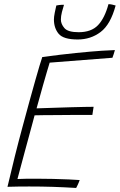

<svg xmlns="http://www.w3.org/2000/svg" viewBox="-20 -900 576 924"><path d="M346.5 4.5Q289 1 234.8 -0.8Q180.5 -2.5 120.5 -2.5Q97 -2.5 68.5 -2.2Q40 -2 16 -1Q33 -74 51.5 -148Q70 -222 88.5 -290Q125.5 -427.5 149.8 -513Q174 -598.5 183.5 -625.5Q271.5 -637.5 345.8 -645Q420 -652.5 469.8 -655.8Q519.5 -659 533 -659Q529.5 -647 527.2 -639.5Q525 -632 521 -622L219 -598.5Q214 -582 205 -552Q196 -522 186.5 -488Q177 -454 168.8 -424.2Q160.5 -394.5 156 -378.5Q167 -379 193.8 -379.8Q220.5 -380.5 255 -381.8Q289.5 -383 324.8 -384Q360 -385 388.2 -385.5Q416.5 -386 430.5 -386L424.5 -347Q417 -347 390.8 -347Q364.5 -347 328.5 -346.8Q292.5 -346.5 255.5 -346.2Q218.5 -346 189 -345.8Q159.5 -345.5 146.5 -345Q144.5 -337 137.2 -310.2Q130 -283.5 120 -246.5Q110 -209.5 99.2 -170Q88.5 -130.5 79.2 -95.5Q70 -60.5 64 -38.5Q79.5 -39.5 107 -39.8Q134.5 -40 154.5 -40Q194.5 -40 235.5 -39Q276.5 -38 310.8 -36.5Q345 -35 363.5 -33.5Q361.5 -28.5 359.5 -23Q357.5 -17.5 355 -12.5Q352.5 -7.5 350.5 -3.2Q348.5 1 346.5 4.5ZM536.5 -873.5Q512 -782 464.2 -746Q416.5 -710 354 -710Q285 -710 262.2 -737.5Q239.5 -765 239.5 -806.5Q239.5 -818.5 243.5 -839Q247.5 -859.5 251 -873.5Q258.5 -875 264.2 -875.8Q270 -876.5 275.8 -876.8Q281.5 -877 288 -877Q283 -862 278 -842Q273 -822 273 -806Q273 -784.5 290 -764.8Q307 -745 358.5 -745Q419.5 -745 451.8 -779Q484 -813 502 -880Q510.5 -880 520.2 -877.8Q530 -875.5 536.5 -873.5Z"/></svg>

Font: Grandstander Thin Thin
Style: Italic
Weight: 250
Italic angle: -15°
Version: Version 1.200